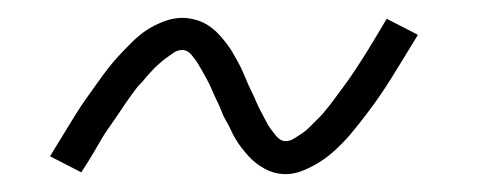

<svg xmlns="http://www.w3.org/2000/svg" viewBox="-20 -397 540 215"><path d="M300 -202Q294 -202 288 -203.5Q282 -205 276.5 -208Q271 -211 266.5 -214.5Q262 -218 258 -222.5Q254 -227 250.5 -231.5Q247 -236 244 -241Q241 -246 238.5 -251.5Q236 -257 233 -262Q230 -267 228 -272.5Q226 -278 223 -284Q220 -290 217.5 -296Q215 -302 212 -307.5Q209 -313 206.5 -317.5Q204 -322 201.5 -326Q199 -330 194.5 -335.5Q190 -341 184 -341Q179 -341 174.5 -338Q170 -335 166 -332Q162 -329 157.5 -325Q153 -321 148 -315.5Q143 -310 141.5 -308Q140 -306 137 -303Q134 -300 131.5 -296.5Q129 -293 126 -289Q123 -285 120 -280.5Q117 -276 114 -271.5Q111 -267 107.5 -262Q104 -257 100.5 -252Q97 -247 93.5 -241Q90 -235 86.5 -229Q83 -223 79 -216.5Q75 -210 71 -204L36 -222Q44 -235 51 -246.5Q58 -258 64.5 -268.5Q71 -279 77.5 -288Q84 -297 90 -305.5Q96 -314 101.5 -321Q107 -328 112.5 -334Q118 -340 127 -349Q136 -358 144.5 -363.5Q153 -369 163.5 -373Q174 -377 184 -377Q190 -377 196.5 -375.5Q203 -374 208 -371.5Q213 -369 217.5 -365.5Q222 -362 226 -357.5Q230 -353 233.5 -348.5Q237 -344 240 -339Q243 -334 246 -328.5Q249 -323 251.5 -317.5Q254 -312 256 -307Q258 -302 261 -296Q264 -290 266.5 -284Q269 -278 272 -272.5Q275 -267 277.5 -262Q280 -257 282.5 -253.5Q285 -250 289.5 -244.5Q294 -239 300 -239Q305 -239 309.5 -242Q314 -245 318 -247.5Q322 -250 326.5 -254.5Q331 -259 336 -264Q341 -269 342.5 -271Q344 -273 347 -276.5Q350 -280 352.5 -283.5Q355 -287 358 -291Q361 -295 364 -299Q367 -303 370.5 -308Q374 -313 377 -317.5Q380 -322 383.5 -327.5Q387 -333 390.5 -338.5Q394 -344 397.5 -350Q401 -356 405 -362.5Q409 -369 413 -376L448 -358Q440 -345 433 -333.5Q426 -322 419.5 -311.5Q413 -301 406.5 -291.5Q400 -282 394 -274Q388 -266 382.5 -259Q377 -252 371.5 -245.5Q366 -239 357 -230.5Q348 -222 339.5 -216.5Q331 -211 320.5 -206.5Q310 -202 300 -202Z"/></svg>

Font: Iosevka Slab Extralight
Style: Italic
Weight: 200
Italic angle: -9°
Monospace: yes
Designer: Belleve Invis
Foundry: Belleve Invis
Version: Version 11.1.1; ttfautohint (v1.8.3)